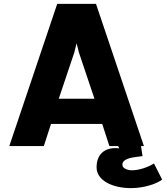

<svg xmlns="http://www.w3.org/2000/svg" viewBox="-20 -753 856 990"><path d="M28 0H206L243 -114H507L544 0H589L595 12C528 4 478 35 478 110C478 177 559 217 655 217C728 217 792 192 816 173L774 90C738 112 694 125 660 125C639 125 611 116 611 96C611 77 629 63 683 56L715 52L707 0H722L475 -733H275ZM283 -244 363 -482 375 -530 387 -482 467 -244Z"/></svg>

Font: Kreadon Extra Bold
Style: Regular
Weight: 800
Designer: kohakuno
Foundry: StudioGnu
Version: Version 1.000;Glyphs 3.1.2 (3151)